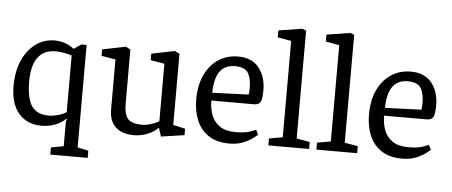

<svg xmlns="http://www.w3.org/2000/svg" viewBox="-54 -830 2651 1126"><g transform="rotate(5 1271.0 -267.0)"><path d="M275 165V123L349 109V-35L354 -51L351 -53Q328 -29 289.5 -14Q251 1 210 1Q123 1 74 -56Q25 -113 25 -217Q25 -302 53 -366.5Q81 -431 130.5 -467.5Q180 -504 243 -504Q274 -504 303.5 -494Q333 -484 354 -466H359L400 -494H431V109L495 123V165ZM245 -62Q269 -62 297.5 -69.5Q326 -77 349 -91V-425Q331 -431 304.5 -436Q278 -441 254 -441Q185 -441 149.5 -393.5Q114 -346 114 -251Q114 -152 145 -107Q176 -62 245 -62Z M754 9Q683 9 645 -26.5Q607 -62 607 -129V-424L524 -438V-476L661 -504L689 -490V-172Q689 -107 712 -81.5Q735 -56 798 -56Q819 -56 846.5 -64.5Q874 -73 895 -85V-424L813 -438V-476L950 -504L978 -490V-71L1049 -55V-17L912 3L896 -47L894 -46Q871 -22 832.5 -6.5Q794 9 754 9Z M1315 9Q1241 9 1193 -22.5Q1145 -54 1122 -109Q1099 -164 1099 -233Q1099 -315 1127.5 -376Q1156 -437 1206.5 -470.5Q1257 -504 1323 -504Q1367 -504 1398 -489Q1429 -474 1448.5 -448Q1468 -422 1477.5 -389.5Q1487 -357 1487 -322Q1487 -268 1477 -250.5Q1467 -233 1439 -233H1188Q1188 -186 1203 -147Q1218 -108 1252.5 -84.5Q1287 -61 1345 -61Q1400 -61 1430.5 -72Q1461 -83 1465 -85L1479 -57Q1476 -54 1455.5 -38Q1435 -22 1399.5 -6.5Q1364 9 1315 9ZM1189 -279 1403 -287Q1406 -305 1406 -327Q1406 -384 1386 -415Q1366 -446 1309 -446Q1268 -446 1241.5 -426.5Q1215 -407 1202.5 -369.5Q1190 -332 1189 -279Z M1544 0V-41L1624 -55V-622L1544 -636V-677L1683 -699L1706 -690V-55L1784 -41V0Z M1827 0V-41L1907 -55V-622L1827 -636V-677L1966 -699L1989 -690V-55L2067 -41V0Z M2332 9Q2258 9 2210 -22.5Q2162 -54 2139 -109Q2116 -164 2116 -233Q2116 -315 2144.5 -376Q2173 -437 2223.5 -470.5Q2274 -504 2340 -504Q2384 -504 2415 -489Q2446 -474 2465.5 -448Q2485 -422 2494.5 -389.5Q2504 -357 2504 -322Q2504 -268 2494 -250.5Q2484 -233 2456 -233H2205Q2205 -186 2220 -147Q2235 -108 2269.5 -84.5Q2304 -61 2362 -61Q2417 -61 2447.5 -72Q2478 -83 2482 -85L2496 -57Q2493 -54 2472.5 -38Q2452 -22 2416.5 -6.5Q2381 9 2332 9ZM2206 -279 2420 -287Q2423 -305 2423 -327Q2423 -384 2403 -415Q2383 -446 2326 -446Q2285 -446 2258.5 -426.5Q2232 -407 2219.5 -369.5Q2207 -332 2206 -279Z"/></g></svg>

Font: Faustina Light
Style: Regular
Weight: 400
Version: Version 1.200